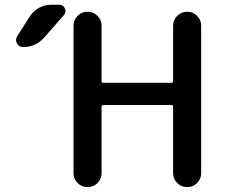

<svg xmlns="http://www.w3.org/2000/svg" viewBox="-20 -803 940 802"><path d="M104.5 -734.4Q119.1 -756.8 142.6 -770Q166 -783.2 193.4 -783.2H227.5Q244.1 -783.2 251 -768.1Q257.8 -752.9 247.1 -740.2L165 -646.5Q129.9 -606.4 76.2 -606.4Q58.6 -606.4 50.8 -622.1Q46.9 -628.9 46.9 -635.7Q46.9 -643.6 51.8 -651.4ZM346.7 -753.9Q370.1 -753.9 387.2 -736.8Q404.3 -719.7 404.3 -696.3V-464.8Q404.3 -457 412.1 -457H695.3Q703.1 -457 703.1 -464.8V-696.3Q703.1 -719.7 720.2 -736.8Q737.3 -753.9 760.7 -753.9H762.7Q786.1 -753.9 803.2 -736.8Q820.3 -719.7 820.3 -696.3V-79.1Q820.3 -55.7 803.2 -38.6Q786.1 -21.5 762.7 -21.5H760.7Q737.3 -21.5 720.2 -38.6Q703.1 -55.7 703.1 -79.1V-357.4Q703.1 -364.3 695.3 -364.3H412.1Q404.3 -364.3 404.3 -357.4V-79.1Q404.3 -55.7 387.2 -38.6Q370.1 -21.5 346.7 -21.5H344.7Q321.3 -21.5 304.2 -38.6Q287.1 -55.7 287.1 -79.1V-696.3Q287.1 -719.7 304.2 -736.8Q321.3 -753.9 344.7 -753.9Z"/></svg>

Font: Gen Jyuu Gothic Medium
Style: Regular
Weight: 500
Designer: [Source Han Sans]
Ryoko NISHIZUKA  (kana & ideographs); Paul D. Hunt (Latin, Greek & Cyrillic); Wenlong ZHANG  (bopomofo
Version: Version 1.002.20150607